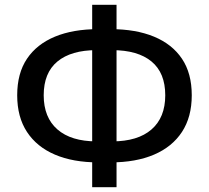

<svg xmlns="http://www.w3.org/2000/svg" viewBox="-20 -770 874 804"><path d="M392 -90Q286 -90 210 -122.5Q134 -155 93 -217.5Q52 -280 52 -371Q52 -463 93 -524Q134 -585 210 -616.5Q286 -648 392 -648H443Q549 -648 625 -616.5Q701 -585 742 -524Q783 -463 783 -371Q783 -280 742 -217.5Q701 -155 625 -122.5Q549 -90 443 -90ZM384 -178H450Q557 -178 614.5 -228Q672 -278 672 -371Q672 -465 614.5 -512.5Q557 -560 450 -560H384Q278 -560 220.5 -512.5Q163 -465 163 -371Q163 -278 220.5 -228Q278 -178 384 -178ZM366 14V-750H468V14Z"/></svg>

Font: Noto Sans SC Medium
Style: Regular
Weight: 500
Designer: Ryoko NISHIZUKA  (kana, bopomofo & ideographs); Paul D. Hunt (Latin, Greek & Cyrillic); Sandoll Communications , Soo-you
Foundry: Adobe
Version: Version 2.004-H2;hotconv 1.0.118;makeotfexe 2.5.65603